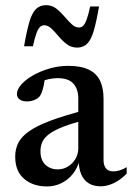

<svg xmlns="http://www.w3.org/2000/svg" viewBox="-20 -694 499 726"><path d="M303 -278 309 -242Q254.5 -228.5 220.2 -215.2Q186 -202 166.8 -187.8Q147.5 -173.5 140.2 -157.5Q133 -141.5 133 -122.5Q133 -88.5 151.8 -71Q170.5 -53.5 198 -53.5Q219.5 -53.5 237.2 -64.5Q255 -75.5 265.5 -93.5Q276 -111.5 276 -133.5V-322Q276 -357 257.5 -377.8Q239 -398.5 197.5 -398.5Q182 -398.5 163.2 -394.5Q144.5 -390.5 128 -382.5L151 -408.5Q149 -389.5 145.8 -373.5Q142.5 -357.5 138.5 -346.2Q134.5 -335 129 -328.5Q121 -320 108.2 -315.2Q95.5 -310.5 82 -310.5Q64 -310.5 54 -318.2Q44 -326 44 -338.5Q44 -356 60.8 -374.8Q77.5 -393.5 105.8 -409.5Q134 -425.5 168.2 -435.2Q202.5 -445 238 -445Q287 -445 316.5 -430.2Q346 -415.5 358.8 -387.8Q371.5 -360 371.5 -321V-89.5Q371.5 -74.5 376 -65Q380.5 -55.5 388.5 -50.8Q396.5 -46 409 -46Q420.5 -46 433.2 -50Q446 -54 459 -62V-37.5Q435 -13 409.5 -1.2Q384 10.5 361 10.5Q333.5 10.5 315 -1.2Q296.5 -13 287.2 -34.8Q278 -56.5 277.5 -86L281 -89.5Q273.5 -59 255.5 -36.5Q237.5 -14 212.2 -1.5Q187 11 157.5 11Q105 11 71.2 -17.8Q37.5 -46.5 37.5 -101.5Q37.5 -130 48.8 -153Q60 -176 88.8 -196.8Q117.5 -217.5 169.8 -237.2Q222 -257 303 -278ZM354.5 -669.5Q344.5 -611.5 334.5 -577.5Q324.5 -543.5 309.8 -528.8Q295 -514 271.5 -514Q249.5 -514 232.8 -526.8Q216 -539.5 202 -556.2Q188 -573 174.8 -585.8Q161.5 -598.5 147 -598.5Q138.5 -598.5 131.5 -592.2Q124.5 -586 118 -568.8Q111.5 -551.5 104.5 -519H71Q81 -577 91 -611Q101 -645 116 -659.8Q131 -674.5 154 -674.5Q176 -674.5 192.5 -661.8Q209 -649 223.2 -632.2Q237.5 -615.5 250.8 -602.8Q264 -590 278.5 -590Q287.5 -590 294.2 -596.2Q301 -602.5 307.5 -619.8Q314 -637 321 -669.5Z"/></svg>

Font: Newsreader 24pt Medium
Style: Regular
Weight: 500
Designer: Hugues Gentile
Foundry: Production Type
Version: Version 1.003